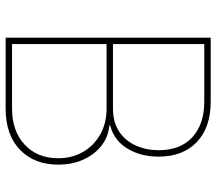

<svg xmlns="http://www.w3.org/2000/svg" viewBox="-63 -704 767 681"><g transform="rotate(90 320.5 -363.5)"><path d="M113.6 0V-727.3H340.9Q432.5 -727.3 484 -677.9Q535.5 -628.6 535.5 -542.6Q535.5 -478.3 506.6 -431.3Q477.6 -384.2 424.7 -370.7V-367.9Q464.1 -364.7 495.7 -340.6Q527.3 -316.4 545.6 -276.6Q563.9 -236.9 563.9 -186.1Q563.9 -101.9 511.4 -51Q458.8 0 365.1 0ZM136.4 -22.7H365.1Q445 -22.7 493.1 -67.6Q541.2 -112.6 541.2 -186.1Q541.2 -236.5 518.5 -275.2Q495.7 -313.9 456.1 -335.9Q416.5 -358 365.1 -358H136.4ZM136.4 -380.7H365.1Q414.8 -380.7 447.4 -403.1Q480.1 -425.4 496.4 -462.4Q512.8 -499.3 512.8 -542.6Q512.8 -620 466.6 -662.3Q420.5 -704.5 340.9 -704.5H136.4Z"/></g></svg>

Font: Inter Thin BETA
Style: Regular
Weight: 100
Designer: Rasmus Andersson
Foundry: rsms
Version: Version 3.011;git-f93a4a705